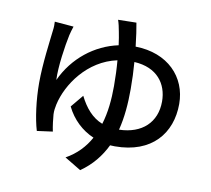

<svg xmlns="http://www.w3.org/2000/svg" viewBox="-91 -902 1182 1075"><g transform="rotate(10 500.0 -365.0)"><path d="M599 -799 495 -797C501 -781 507 -754 511 -731C515 -712 519 -687 523 -657C391 -629 274 -538 213 -405C209 -478 228 -604 241 -664C245 -680 250 -699 256 -716L148 -725C149 -711 149 -693 146 -673C140 -616 121 -483 121 -372C121 -276 135 -171 155 -105L244 -117C238 -144 232 -194 231 -213C230 -233 233 -251 237 -270C263 -387 365 -538 531 -573C535 -528 537 -478 537 -427C537 -351 530 -276 509 -208C450 -231 409 -280 377 -344L318 -273C352 -203 408 -151 474 -123C444 -68 400 -21 339 13L432 69C497 24 542 -33 573 -97L600 -96C810 -96 914 -225 914 -392C914 -545 802 -663 618 -666C612 -721 605 -767 599 -799ZM626 -580C757 -573 817 -489 817 -389C817 -270 737 -195 607 -192C626 -266 632 -345 632 -427C632 -479 630 -531 626 -580Z"/></g></svg>

Font: Noto Sans JP Medium
Style: Regular
Weight: 500
Designer: Ryoko NISHIZUKA 西塚涼子 (kana, bopomofo & ideographs); Paul D. Hunt (Latin, Greek & Cyrillic); Sandoll Communications 산돌커뮤니
Foundry: Adobe
Version: Version 2.004;hotconv 1.0.118;makeotfexe 2.5.65603